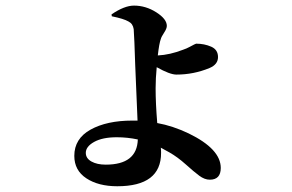

<svg xmlns="http://www.w3.org/2000/svg" viewBox="-20 -604 1040 685"><path d="M357.4 -16.6Q468.8 -16.6 471.7 -106.4Q434.6 -114.3 396.5 -114.3Q345.7 -114.3 315.9 -97.7Q286.1 -81.1 286.1 -58.6Q286.1 -39.1 306.2 -27.8Q326.2 -16.6 357.4 -16.6ZM378.9 -545.9 377.9 -552.7Q423.8 -584 458 -584Q500 -584 537.6 -560.1Q575.2 -536.1 575.2 -511.7Q575.2 -502 565.4 -487.3Q555.7 -472.7 553.7 -464.8Q547.9 -449.2 543 -406.2Q585.9 -408.2 633.8 -426.8Q645.5 -430.7 656.2 -436.5Q667 -442.4 672.9 -445.3Q678.7 -448.2 679.7 -448.2Q709 -448.2 733.4 -437.5Q757.8 -426.8 757.8 -400.4Q757.8 -374 727.5 -361.3Q670.9 -337.9 609.4 -337.9Q585.9 -337.9 539.1 -364.3Q535.2 -324.2 535.2 -289.1Q535.2 -235.4 541 -165Q595.7 -155.3 653.3 -127.9Q767.6 -72.3 767.6 -4.9Q767.6 37.1 728.5 37.1Q710 37.1 690.9 22.9Q671.9 8.8 642.6 -17.6Q613.3 -43.9 584 -60.5Q555.7 -76.2 553.7 -77.1Q554.7 -71.3 554.7 -58.6Q554.7 60.5 398.4 60.5Q331.1 60.5 288.1 32.2Q245.1 3.9 245.1 -47.9Q245.1 -109.4 303.2 -141.6Q361.3 -173.8 452.1 -173.8H470.7Q469.7 -205.1 464.8 -314.5Q463.9 -328.1 462.4 -372.1Q460.9 -416 459.5 -453.1Q458 -490.2 457 -500Q454.1 -519.5 438.5 -527.3Q421.9 -537.1 378.9 -545.9Z"/></svg>

Font: GenYoMin TW TTF Bold
Style: Regular
Weight: 700
Version: Version 1.300